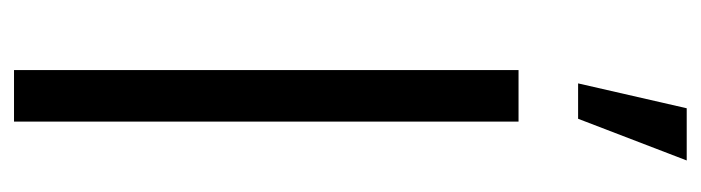

<svg xmlns="http://www.w3.org/2000/svg" viewBox="-383 -617 1000 274"><g transform="rotate(90 117.0 -480.0)"><path d="M134.5 -960 99 -805H149.5L209 -960ZM80 0H153.5V-720H80Z"/></g></svg>

Font: Hauora
Style: Regular
Weight: 400
Designer: Mikhail Sharanda
Foundry: WCYS & Co.
Version: Version 1.010